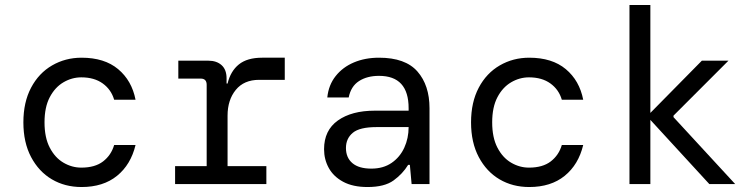

<svg xmlns="http://www.w3.org/2000/svg" viewBox="-20 -740 3040 772"><path d="M308 12Q241 12 188.5 -19Q136 -50 105 -108.5Q74 -167 74 -248Q74 -329 105 -387.5Q136 -446 189.5 -477Q243 -508 308 -508Q400 -508 455 -462Q510 -416 525 -339H439Q427 -380 393 -404.5Q359 -429 307 -429Q269 -429 235 -409Q201 -389 180 -349Q159 -309 159 -248Q159 -187 180 -146.5Q201 -106 235 -86Q269 -66 307 -66Q362 -66 394.5 -91Q427 -116 439 -157H525Q506 -78 450.5 -33Q395 12 308 12Z M684 0V-72H811V-399Q811 -424 787 -424H697V-496H818Q851 -496 871 -478Q891 -460 891 -425V-404H895Q907 -454 940.5 -481Q974 -508 1034 -508H1125V-419H1022Q961 -419 928 -378.5Q895 -338 895 -275V-72H1051V0Z M1458 12Q1399 12 1360 -9Q1321 -30 1302 -64.5Q1283 -99 1283 -140Q1283 -216 1338.5 -255.5Q1394 -295 1487 -295H1623V-305Q1623 -435 1504 -435Q1456 -435 1423.5 -414Q1391 -393 1382 -348H1296Q1301 -398 1329.5 -434Q1358 -470 1403 -489Q1448 -508 1504 -508Q1610 -508 1658.5 -452.5Q1707 -397 1707 -305V0H1635L1628 -77H1621Q1599 -41 1562.5 -14.5Q1526 12 1458 12ZM1473 -62Q1521 -62 1554.5 -85Q1588 -108 1605.5 -146Q1623 -184 1623 -229H1494Q1426 -229 1398.5 -206Q1371 -183 1371 -145Q1371 -106 1397 -84Q1423 -62 1473 -62Z M2108 12Q2041 12 1988.5 -19Q1936 -50 1905 -108.5Q1874 -167 1874 -248Q1874 -329 1905 -387.5Q1936 -446 1989.5 -477Q2043 -508 2108 -508Q2200 -508 2255 -462Q2310 -416 2325 -339H2239Q2227 -380 2193 -404.5Q2159 -429 2107 -429Q2069 -429 2035 -409Q2001 -389 1980 -349Q1959 -309 1959 -248Q1959 -187 1980 -146.5Q2001 -106 2035 -86Q2069 -66 2107 -66Q2162 -66 2194.5 -91Q2227 -116 2239 -157H2325Q2306 -78 2250.5 -33Q2195 12 2108 12Z M2511 0V-720H2595V-286L2802 -496H2909L2688 -275V-269L2936 0H2832L2595 -258V0Z"/></svg>

Font: DM Mono
Style: Regular
Weight: 400
Designer: Colophon Foundry
Foundry: Colophon Foundry
Version: Version 1.000; ttfautohint (v1.8.2.53-6de2)